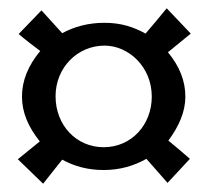

<svg xmlns="http://www.w3.org/2000/svg" viewBox="-20 -532 503 463"><path d="M230 -122C269 -122 303 -132 333 -149L384 -91L438 -149C423 -162 402 -180 386 -193C412 -228 427 -263 427 -299C427 -337 413 -372 385 -406L440 -451L382 -512C371 -498 347 -470 331 -451C302 -467 272 -477 232 -477C193 -477 160 -468 130 -452L80 -507L25 -450C40 -437 61 -421 77 -409C48 -374 33 -338 33 -299C33 -261 48 -226 76 -191L23 -148L84 -89C95 -103 116 -129 130 -147C159 -131 192 -122 230 -122ZM114 -300C114 -369 167 -422 232 -422C290 -422 346 -371 346 -299C346 -231 297 -177 230 -177C164 -177 114 -230 114 -300Z"/></svg>

Font: Libertinus Sans
Style: Bold
Weight: 700
Designer: Philipp H. Poll, Khaled Hosny
Foundry: Caleb Maclennan
Version: Version 7.050;RELEASE